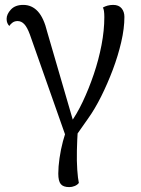

<svg xmlns="http://www.w3.org/2000/svg" viewBox="-20 -539 576 784"><path d="M280 30 251 25 102 -398Q91 -428 79 -440.5Q67 -453 52 -453Q40 -453 31.5 -447Q23 -441 18 -433Q13 -438 10 -445Q7 -452 7 -462Q7 -481 24.5 -500Q42 -519 75 -519Q110 -519 134.5 -492.5Q159 -466 173 -408L286 -20L264 -32Q293 -71 318 -124Q343 -177 363 -236Q383 -295 394.5 -355Q406 -415 406 -469Q406 -484 404.5 -494Q403 -504 400 -508Q408 -513 419 -516Q430 -519 442 -519Q465 -519 476.5 -505Q488 -491 488 -470Q488 -423 475 -367Q462 -311 440.5 -254Q419 -197 393 -145Q367 -93 339 -54ZM263 225Q238 225 228 212.5Q218 200 218 170Q218 142 223 107Q228 72 237 38Q246 4 256 -19L298 -14Q295 31 294 75Q293 119 295.5 154.5Q298 190 302 208Q296 216 285 220.5Q274 225 263 225Z"/></svg>

Font: Arima Thin
Style: Regular
Weight: 400
Version: Version 1.100